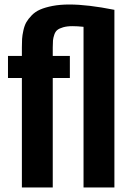

<svg xmlns="http://www.w3.org/2000/svg" viewBox="-20 -824 574 844"><path d="M76.2 0V-481H15.1V-578.1H76.2V-615.2Q76.2 -637.2 77.1 -653.1Q78.1 -668.9 82.8 -690.2Q87.4 -711.4 95.7 -726.1Q104 -740.7 119.4 -756.6Q134.8 -772.5 156.5 -782Q178.2 -791.5 210.9 -797.9Q243.7 -804.2 285.2 -804.2Q365.2 -804.2 482.9 -780.8V0H347.2V-706.1Q320.3 -709 298.8 -709Q274.4 -709 257.6 -704.1Q240.7 -699.2 231.9 -692.1Q223.1 -685.1 218.5 -671.1Q213.9 -657.2 212.9 -646.2Q211.9 -635.3 211.9 -615.2V-578.1H287.1V-481H211.9V0Z"/></svg>

Font: Oswald Medium
Style: Regular
Weight: 500
Designer: Vernon Adams
Foundry: Vernon Adams
Version: Version 4.103